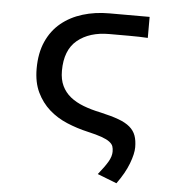

<svg xmlns="http://www.w3.org/2000/svg" viewBox="-50 -536 700 764"><g transform="rotate(5 300.0 -153.5)"><path d="M443 182 366 152Q392 120 404.5 98.5Q417 77 417 58Q417 46 414 37Q411 28 400 19.5Q389 11 368 3.5Q347 -4 312 -12Q268 -22 227.5 -39Q187 -56 156 -83.5Q125 -111 106 -150.5Q87 -190 87 -245Q87 -307 107.5 -353Q128 -399 164.5 -429Q201 -459 250 -474Q299 -489 356 -489H517V-405Q484 -407 444 -407Q404 -407 363 -407Q284 -407 236 -367.5Q188 -328 188 -245Q188 -210 200 -185Q212 -160 233.5 -142.5Q255 -125 286 -113Q317 -101 356 -93Q400 -83 428.5 -72.5Q457 -62 474 -47.5Q491 -33 498 -13.5Q505 6 505 33Q505 59 490 98.5Q475 138 443 182Z"/></g></svg>

Font: SauceCodePro Nerd Font Mono
Style: Regular
Weight: 500
Monospace: yes
Designer: Paul D. Hunt, Teo Tuominen
Foundry: Adobe Systems Incorporated
Version: Version 2.030;PS 1.000;hotconv 16.6.51;makeotf.lib2.5.65220;